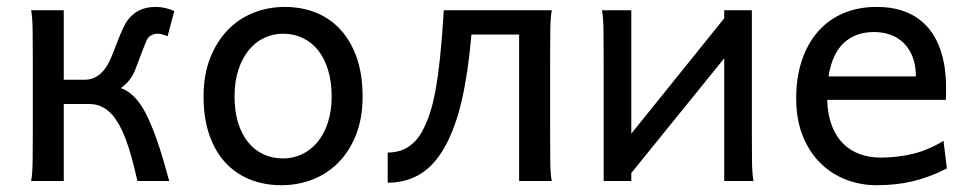

<svg xmlns="http://www.w3.org/2000/svg" viewBox="-20 -528 2831 560"><path d="M166 -295.4H227.1Q235.4 -295.4 244.6 -297.6Q253.9 -299.8 263.2 -305.7Q272.5 -311.5 281.2 -321.3Q290 -331.1 297.9 -346.7Q304.2 -359.4 311 -377L324.7 -412.1Q331.5 -429.7 338.9 -445.6Q346.2 -461.4 354 -471.2Q368.2 -489.3 387.7 -498.5Q407.2 -507.8 434.6 -507.8Q448.7 -507.8 462.9 -504.4Q477.1 -501 488.3 -495.6L468.8 -422.4Q462.9 -424.8 455.3 -427.2Q447.8 -429.7 439.5 -429.7Q430.2 -429.7 421.1 -425Q412.1 -420.4 407.7 -410.2Q400.9 -394.5 392.1 -371.1Q383.3 -347.7 373.5 -322.3Q366.7 -305.7 356.2 -293Q345.7 -280.3 332 -271Q347.2 -266.6 362.5 -253.7Q377.9 -240.7 390.6 -222.2Q403.8 -202.1 415.3 -176.3Q426.8 -150.4 437 -121.3Q447.3 -92.3 456.3 -61.3Q465.3 -30.3 473.6 0H380.9Q372.1 -38.6 363.8 -68.6Q355.5 -98.6 346.7 -122.1Q337.9 -145.5 328.4 -162.6Q318.8 -179.7 307.6 -192.9Q295.4 -207 278.6 -215.8Q261.7 -224.6 241.7 -224.6H166V0H70.8Q74.7 -20.5 75.2 -59.3Q75.7 -98.1 75.7 -148.9V-349.1Q75.7 -399.9 75.2 -438.7Q74.7 -477.5 70.8 -498H166Z M664.1 -246.6Q664.1 -204.1 674.3 -170.4Q684.6 -136.7 703.4 -113.5Q722.2 -90.3 748 -78.1Q773.9 -65.9 805.7 -65.9Q835 -65.9 860.8 -78.1Q886.7 -90.3 906 -113.5Q925.3 -136.7 936.3 -170.4Q947.3 -204.1 947.3 -246.6Q947.3 -289.6 937 -323.5Q926.8 -357.4 908 -381.1Q889.2 -404.8 863 -417.2Q836.9 -429.7 805.7 -429.7Q775.9 -429.7 750 -417.2Q724.1 -404.8 705.1 -381.1Q686 -357.4 675 -323.5Q664.1 -289.6 664.1 -246.6ZM573.7 -246.6Q573.7 -309.6 592.8 -358.2Q611.8 -406.7 644 -440.2Q676.3 -473.6 719.2 -490.7Q762.2 -507.8 810.5 -507.8Q860.8 -507.8 902.6 -490.7Q944.3 -473.6 974.4 -440.2Q1004.4 -406.7 1021 -358.2Q1037.6 -309.6 1037.6 -246.6Q1037.6 -183.6 1018.6 -135.3Q999.5 -86.9 967.3 -54.2Q935.1 -21.5 892.1 -4.6Q849.1 12.2 800.8 12.2Q750.5 12.2 708.7 -4.6Q667 -21.5 637 -54.2Q606.9 -86.9 590.3 -135.3Q573.7 -183.6 573.7 -246.6Z M1355 -427.2Q1350.1 -370.1 1343 -322.5Q1335.9 -274.9 1326.9 -235.6Q1317.9 -196.3 1306.4 -164.6Q1294.9 -132.8 1281.7 -107.4Q1250.5 -48.3 1208 -21.7Q1165.5 4.9 1110.8 4.9V-83Q1125 -83 1139.2 -86.2Q1153.3 -89.4 1166.5 -96.9Q1179.7 -104.5 1191.7 -117.2Q1203.6 -129.9 1213.4 -148.9Q1225.1 -170.9 1234.1 -198.5Q1243.2 -226.1 1250.5 -266.1Q1257.8 -306.2 1263.7 -362.3Q1269.5 -418.5 1274.4 -498H1589.4Q1585.4 -477.5 1585 -439.7Q1584.5 -401.9 1584.5 -351.6V-146.5Q1584.5 -89.8 1585 -54.4Q1585.4 -19 1589.4 0H1494.1V-427.2Z M1821.3 -498V-138.2L2092.3 -474.6V-498H2172.9V-148.9Q2172.9 -98.1 2173.3 -59.3Q2173.8 -20.5 2177.7 0H2092.3V-357.9L1821.3 -23.4V0H1740.7V-349.1Q1740.7 -399.9 1740.2 -438.7Q1739.7 -477.5 1735.8 -498Z M2392.6 -236.8Q2394 -193.8 2406 -162.1Q2418 -130.4 2438.7 -109.6Q2459.5 -88.9 2487.5 -78.6Q2515.6 -68.4 2548.8 -68.4Q2596.2 -68.4 2641.6 -79.1Q2687 -89.8 2731.9 -117.2L2741.7 -36.6Q2715.8 -23.4 2690.9 -14.2Q2666 -4.9 2641.1 1Q2616.2 6.8 2590.6 9.5Q2564.9 12.2 2536.6 12.2Q2489.7 12.2 2447.3 -4.2Q2404.8 -20.5 2372.6 -52.5Q2340.3 -84.5 2321.3 -131.8Q2302.2 -179.2 2302.2 -241.7Q2302.2 -302.2 2318.6 -351.3Q2335 -400.4 2365.2 -435.3Q2395.5 -470.2 2439 -489Q2482.4 -507.8 2536.6 -507.8Q2576.7 -507.8 2607.4 -498.3Q2638.2 -488.8 2660.6 -471.9Q2683.1 -455.1 2698.2 -432.6Q2713.4 -410.2 2722.4 -384.3Q2731.4 -358.4 2735.4 -330.3Q2739.3 -302.2 2739.3 -274.9V-255.9Q2739.3 -243.7 2738.8 -236.8ZM2651.4 -305.2Q2651.4 -336.4 2642.3 -360.6Q2633.3 -384.8 2616.9 -401.4Q2600.6 -418 2578.1 -426.3Q2555.7 -434.6 2529.3 -434.6Q2475.6 -434.6 2441.4 -403.1Q2407.2 -371.6 2396.5 -305.2Z"/></svg>

Font: Andika Cyr
Style: Regular
Weight: 400
Designer: Victor Gaultney, Annie Olsen, Julie Remington, Don Collingsworth, Eric Hays, Becca Hirsbrunner
Foundry: SIL International
Version: Version 5.000